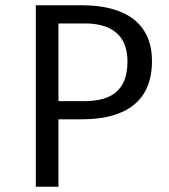

<svg xmlns="http://www.w3.org/2000/svg" viewBox="-20 -709 640 729"><path d="M557 -477C557 -621 456 -689 291 -689H116V0H202V-256H291C446 -256 557 -316 557 -477ZM464 -476C464 -358 394 -325 299 -325H202V-620H302C395 -620 464 -582 464 -476Z"/></svg>

Font: FiraMono Nerd Font
Style: Regular
Weight: 400
Designer: Carrois Corporate & Edenspiekermann AG
Foundry: Carrois Corporate GbR & Edenspiekermann AG
Version: Version 003.206;Nerd Fonts 3.3.0